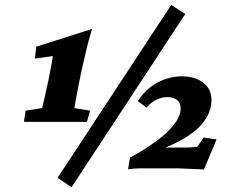

<svg xmlns="http://www.w3.org/2000/svg" viewBox="-20 -704 959 803"><path d="M309.6 -352.5Q303.7 -324.2 299.3 -298.8Q294.9 -273.4 291 -252L356.4 -241.2L343.8 -194.3H80.1L86.9 -241.2L156.2 -252Q160.2 -267.6 166 -293Q171.9 -318.4 176.8 -342.8L184.6 -377.9Q186.5 -388.7 189.9 -406.7Q193.4 -424.8 196.8 -442.4Q200.2 -460 201.2 -469.7L126 -459L131.8 -508.8L365.2 -583Q349.6 -534.2 339.4 -488.3Q329.1 -442.4 321.3 -410.2ZM220.7 40 696.3 -683.6 754.9 -645.5 279.3 79.1ZM523.4 -44.9Q556.6 -62.5 593.3 -85.9Q629.9 -109.4 662.1 -136.2Q694.3 -163.1 714.8 -192.4Q735.4 -221.7 735.4 -251Q735.4 -274.4 720.2 -286.1Q705.1 -297.9 679.7 -297.9Q657.2 -297.9 634.3 -287.1Q611.3 -276.4 592.8 -253.9L556.6 -281.2Q589.8 -333 639.2 -358.9Q688.5 -384.8 742.2 -384.8Q793 -384.8 828.6 -359.4Q864.3 -334 864.3 -285.2Q864.3 -248 846.2 -216.3Q828.1 -184.6 797.4 -158.7Q766.6 -132.8 728 -112.8Q689.5 -92.8 647.5 -77.1L644.5 -86.9H750Q771.5 -86.9 780.3 -87.9Q789.1 -88.9 804.7 -89.8L832 -128.9L885.7 -121.1L833 4.9Q821.3 3.9 803.7 3.4Q786.1 2.9 767.6 2Q749 1 734.9 0.5Q720.7 0 716.8 0H570.3Q557.6 0 543.5 1Q529.3 2 515.6 3.9Z"/></svg>

Font: Crimson Pro ExtraBold
Style: Italic
Weight: 800
Italic angle: -12°
Designer: Jacques Le Bailly
Foundry: Baron von Fonthausen
Version: Version 1.003